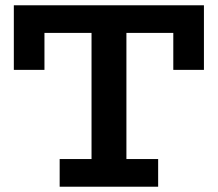

<svg xmlns="http://www.w3.org/2000/svg" viewBox="-20 -706 823 726"><path d="M32.3 -441.8V-686H751.1V-441.8H635.3V-581.6H148.1V-441.8ZM205.6 0V-104.6H578V0ZM326.1 -66.3V-628.4H458V-66.3Z"/></svg>

Font: BioRhyme ExtraBold
Style: Regular
Weight: 800
Designer: Aoife Mooney
Foundry: Aoife Mooney Type
Version: Version 1.600;gftools[0.9.33]